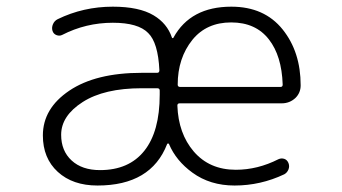

<svg xmlns="http://www.w3.org/2000/svg" viewBox="-20 -576 1040 584"><path d="M166 -166Q166 -117.2 197.8 -87.9Q229.5 -58.6 284.2 -58.6Q372.1 -58.6 418.9 -117.2Q465.8 -175.8 465.8 -288.1V-300.8Q465.8 -307.6 458 -307.6H411.1Q296.9 -307.6 231.4 -265.6Q166 -223.6 166 -166ZM526.4 -261.7Q519.5 -261.7 519.5 -254.9Q522.5 -169.9 569.3 -115.2Q617.2 -59.6 697.3 -59.6Q763.7 -59.6 827.1 -91.8Q835.9 -95.7 844.7 -92.8Q853.5 -89.8 857.4 -80.1Q861.3 -70.3 857.4 -60.5Q853.5 -50.8 844.7 -45.9Q772.5 -11.7 693.4 -11.7Q619.1 -11.7 565.4 -50.8Q515.6 -86.9 494.1 -137.7Q493.2 -139.6 491.2 -139.6Q489.3 -139.6 488.3 -137.7Q439.5 -11.7 276.4 -11.7Q201.2 -11.7 155.8 -53.2Q110.4 -94.7 110.4 -164.1Q110.4 -246.1 190.9 -300.3Q271.5 -354.5 411.1 -354.5H458Q464.8 -354.5 464.8 -362.3Q460.9 -446.3 430.7 -475.6Q400.4 -506.8 323.2 -506.8Q241.2 -506.8 168.9 -469.7Q161.1 -465.8 151.9 -469.2Q142.6 -472.7 139.6 -482.4Q136.7 -492.2 141.1 -502.4Q145.5 -512.7 155.3 -517.6Q233.4 -555.7 323.2 -555.7Q403.3 -555.7 447.3 -529.3Q488.3 -504.9 502.9 -461.9Q502.9 -460 505.4 -460Q507.8 -460 507.8 -461.9Q559.6 -555.7 683.6 -555.7Q784.2 -555.7 839.8 -486.3Q894.5 -418 894.5 -316.4Q894.5 -293.9 878.9 -278.3Q861.3 -261.7 836.9 -261.7ZM520.5 -318.4Q520.5 -311.5 528.3 -311.5H833Q839.8 -311.5 839.8 -318.4Q839.8 -318.4 839.8 -319.3Q836.9 -406.2 797.9 -456.1Q757.8 -507.8 683.1 -507.8Q608.4 -507.8 565.4 -455.1Q520.5 -399.4 520.5 -318.4Z"/></svg>

Font: Rounded Mgen+ 1mn light
Style: Regular
Weight: 200
Designer: [Source Han Sans]
Ryoko NISHIZUKA  (kana & ideographs); Paul D. Hunt (Latin, Greek & Cyrillic); Wenlong ZHANG  (bopomofo
Version: Version 1.059.20150602